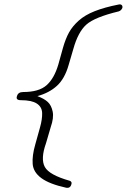

<svg xmlns="http://www.w3.org/2000/svg" viewBox="-20 -734 590 893"><path d="M287 139Q210 122 172.5 94.5Q135 67 132 28.5Q129 -10 144 -62L166 -141Q177 -180 176 -208.5Q175 -237 151 -252.5Q127 -268 77 -268Q52 -268 59 -287Q64 -306 88 -306Q161 -306 196.5 -337.5Q232 -369 251 -433L273 -512Q285 -554 301 -583Q317 -612 346 -638Q375 -664 420.5 -682Q466 -700 532 -713Q541 -715 546 -710.5Q551 -706 549 -697Q544 -685 532 -681Q420 -654 381.5 -619.5Q343 -585 321 -506L299 -431Q281 -368 245 -335Q209 -302 154 -287Q186 -275 202.5 -259.5Q219 -244 225 -215Q231 -186 216 -143L194 -68Q168 5 188.5 42.5Q209 80 305 107Q316 112 312 123Q307 143 287 139Z"/></svg>

Font: Quicksand
Style: Italic
Weight: 400
Italic angle: -12°
Designer: Andrew Paglinawan
Foundry: Andrew Paglinawan
Version: 1.002